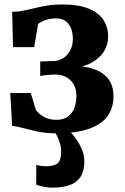

<svg xmlns="http://www.w3.org/2000/svg" viewBox="-20 -589 559 862"><path d="M229 9.5Q186.5 9.5 150 1.8Q113.5 -6 84.5 -14Q55.5 -22 34.5 -23.5L26 -171.5H118L141.5 -94.5Q154.5 -77 178 -64Q201.5 -51 233.5 -51Q265 -51 284.8 -65.5Q304.5 -80 313.8 -104.5Q323 -129 323 -159Q323 -203 296.2 -228.8Q269.5 -254.5 227 -254.5Q220.5 -254.5 206.8 -253.5Q193 -252.5 180 -251Q167 -249.5 160.5 -248V-313L222.5 -315Q243.5 -315.5 262.8 -327.2Q282 -339 294.5 -361.2Q307 -383.5 307 -414.5Q307 -443 298 -463.8Q289 -484.5 272.5 -495.5Q256 -506.5 233 -506.5Q203.5 -506.5 181.2 -497.8Q159 -489 151 -481L133.5 -377.5H38.5L34.5 -536Q60.5 -536 85.2 -541Q110 -546 135.8 -552.5Q161.5 -559 191.8 -564Q222 -569 259 -569Q331 -569 376.8 -550.8Q422.5 -532.5 444 -500Q465.5 -467.5 465.5 -425Q465.5 -389 447 -358.5Q428.5 -328 391 -307.5Q353.5 -287 295.5 -280.5V-295Q355 -294 398.5 -279.8Q442 -265.5 465.8 -235.2Q489.5 -205 489.5 -155.5Q489.5 -107.5 464.5 -70.2Q439.5 -33 382.5 -11.8Q325.5 9.5 229 9.5ZM214 253.5Q196.5 253.5 176 249.2Q155.5 245 142.5 239.5L143 151Q153.5 154.5 166.2 156Q179 157.5 185 157.5Q218.5 157.5 236.5 146Q254.5 134.5 254.5 89Q254.5 70.5 248.5 52Q242.5 33.5 234.8 19Q227 4.5 221.5 -2.5L269.5 -6.5L289.5 -2.5Q300.5 7 317.2 28.8Q334 50.5 347 80.2Q360 110 358.5 143.5Q356.5 185 338.8 209Q321 233 289.5 243.2Q258 253.5 214 253.5Z"/></svg>

Font: Merriweather 20pt ExtraBold
Style: Regular
Weight: 800
Version: Version 2.100